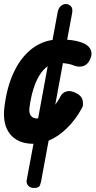

<svg xmlns="http://www.w3.org/2000/svg" viewBox="-34 -707 474 952"><path d="M135.5 225Q115.5 225 105.5 213.2Q95.5 201.5 98.5 185.5L132 6Q55 6 16.5 -41.5Q-22 -89 -12.5 -172Q-1.5 -268.5 30.8 -340.8Q63 -413 113 -456.2Q163 -499.5 226.5 -509L252 -647Q256 -667.5 267.8 -677.2Q279.5 -687 292 -687Q306.5 -687 317.2 -676.5Q328 -666 323.5 -641L299 -510Q323 -508.5 342.8 -504.2Q362.5 -500 379.5 -493Q389 -489.5 401 -479.8Q413 -470 418.2 -453Q423.5 -436 412 -411.5Q401 -387 380 -379.8Q359 -372.5 334 -381.5Q320 -387.5 305.5 -390.2Q291 -393 278 -394L240 -188Q254 -206 267 -231Q275 -247 295.2 -253.5Q315.5 -260 343.5 -245.5Q371.5 -232 375.8 -208.5Q380 -185 373.5 -173.5Q341.5 -114 298.2 -71.8Q255 -29.5 207 -9.5L170.5 188.5Q168.5 199.5 163.8 212.2Q159 225 135.5 225ZM155 -120 202.5 -378.5Q180 -363 161.8 -333.8Q143.5 -304.5 130.8 -262.8Q118 -221 111.5 -168.5Q109.5 -145.5 120.2 -131.8Q131 -118 155 -120Z"/></svg>

Font: Edu AU VIC WA NT Pre
Style: Bold
Weight: 700
Designer: Tina and Corey Anderson, Eben Sorkin, Mirko Velimirovic
Foundry: Google for Education
Version: Version 1.001